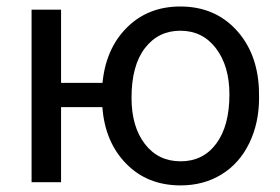

<svg xmlns="http://www.w3.org/2000/svg" viewBox="-20 -558 856 588"><path d="M167 -304.2H293.9Q304.2 -409.7 368.9 -473.9Q433.6 -538.1 532.2 -538.1Q635.7 -538.1 701.7 -468.3Q767.6 -398.4 772.9 -286.6L773.4 -258.3Q773.4 -181.2 743.2 -119.1Q712.9 -57.1 658.2 -23.7Q603.5 9.8 533.2 9.8Q431.2 9.8 366.2 -56.9Q301.3 -123.5 293.5 -230H167V0H76.7V-528.3H167ZM382.8 -258.3Q382.8 -170.4 423.6 -117.2Q464.4 -64 533.2 -64Q602.1 -64 642.3 -118.2Q682.6 -172.4 682.6 -269Q682.6 -355.5 641.6 -409.7Q600.6 -463.9 532.2 -463.9Q464.8 -463.9 423.8 -410.6Q382.8 -357.4 382.8 -258.3Z"/></svg>

Font: Roboto-o
Style: o-Regular
Weight: 400
Designer: Google
Version: Version 2.134; 2016; ttfautohint (v1.6)